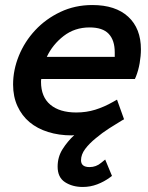

<svg xmlns="http://www.w3.org/2000/svg" viewBox="-20 -526 590 763"><path d="M166 -300H436V-318Q436 -366 412 -391.5Q388 -417 336 -417Q277 -417 233 -383Q189 -349 166 -300ZM473 -52 464 -47Q453 -40 440.5 -32.5Q428 -25 414 -16Q400 -7 387 2.5Q374 12 361 23Q335 44 318.5 66Q302 88 302 111Q302 138 336 138Q362 138 382 121L398 108L425 173L417 179Q394 196 366.5 206.5Q339 217 309 217Q268 217 238.5 198Q209 179 209 136Q209 98 228.5 67Q248 36 275 11Q272 11 269.5 11.5Q267 12 265 12Q214 12 171 -1.5Q128 -15 97.5 -40.5Q67 -66 49.5 -104Q32 -142 32 -190Q32 -248 55 -304.5Q78 -361 120 -406Q162 -451 220 -478.5Q278 -506 347 -506Q439 -506 489.5 -459.5Q540 -413 540 -330Q540 -304 535 -275Q530 -246 520 -221L516 -212H144Q143 -208 143 -201Q143 -141 180 -110Q217 -79 283 -79Q323 -79 358.5 -90Q394 -101 429 -121L445 -130Z"/></svg>

Font: Codetta
Style: Bold Italic
Weight: 700
Italic angle: -11°
Designer: Ulrich Proeller
Foundry: PROSA GmbH
Version: Version 2.00;September 29, 2018;FontCreator 11.5.0.2427 64-b